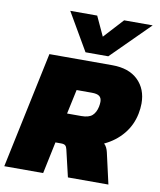

<svg xmlns="http://www.w3.org/2000/svg" viewBox="-112 -971 869 1046"><g transform="rotate(10 322.5 -448.0)"><path d="M312 -688 191 -896H340L390 -788L489 -896H647L438 -688ZM-16 0 120 -644H468Q560 -644 610.5 -595Q661 -546 661 -466Q661 -439 655 -409Q642 -344 601 -294.5Q560 -245 498 -216Q507 -208 512.5 -196.5Q518 -185 521 -172L560 0H336L301 -149Q298 -163 291 -169.5Q284 -176 267 -176H236L199 0ZM271 -342H350Q391 -342 410 -359Q429 -376 436 -409Q439 -424 439 -436Q439 -457 426.5 -467Q414 -477 384 -477H300Z"/></g></svg>

Font: Kanit ExtraBold
Style: Italic
Weight: 800
Italic angle: -12°
Designer: Katatrad Team
Foundry: CadsonDemak
Version: Version 2.000; ttfautohint (v1.8.3)